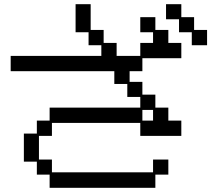

<svg xmlns="http://www.w3.org/2000/svg" viewBox="-20 -869 1040 917"><path d="M94 -231H156V-293H217V-355H650V-406H588V-468H526V-529H31V-602H464V-653H403V-715H341V-849H413V-726H475V-664H537V-602H650V-664H711V-715H650V-787H722V-726H784V-664H846V-591H660V-529H599V-478H660V-417H722V-355H784V-293H846V-220H650V-282H228V-220H166V-107H228V-46H711V-107H784V-35H722V28H217V-35H156V-97H94ZM773 -849H846V-787H907V-726H969V-653H896V-715H835V-777H773ZM711 -293V-344H660V-293Z"/></svg>

Font: DotGothic16
Style: Regular
Weight: 400
Designer: Fontworks Inc.
Foundry: Fontworks Inc.
Version: Version 1.100